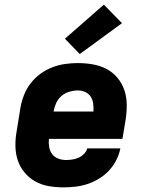

<svg xmlns="http://www.w3.org/2000/svg" viewBox="-20 -800 640 828"><path d="M254 8Q221 8 189.5 2.5Q158 -3 131.5 -18Q105 -33 85.5 -56.5Q66 -80 56.5 -109Q47 -138 46.5 -170.5Q46 -203 52 -235L68 -335Q73 -363 83.5 -390Q94 -417 112 -440.5Q130 -464 154 -481.5Q178 -499 205 -509.5Q232 -520 260 -524Q288 -528 315 -528Q348 -528 380 -522.5Q412 -517 439.5 -502.5Q467 -488 486.5 -464.5Q506 -441 516 -412Q526 -383 526.5 -350.5Q527 -318 522 -285L508 -201H191Q189 -183 192 -166Q195 -149 204.5 -136Q214 -123 230 -116.5Q246 -110 264 -110Q278 -110 291.5 -112Q305 -114 318 -119.5Q331 -125 342 -136Q353 -147 356 -160H499Q494 -134 481.5 -109.5Q469 -85 450 -64.5Q431 -44 407 -29.5Q383 -15 357.5 -6.5Q332 2 305.5 5Q279 8 254 8ZM211 -319H383Q384 -336 382 -352.5Q380 -369 371.5 -382.5Q363 -396 348 -403Q333 -410 316 -410Q298 -410 279 -404.5Q260 -399 245 -386Q230 -373 222 -355Q214 -337 211 -319ZM324 -567 260 -633 428 -780 506 -700Z"/></svg>

Font: Iosevka Heavy Extended Oblique
Style: Regular
Weight: 900
Width: 7
Italic angle: -9°
Monospace: yes
Designer: Belleve Invis
Foundry: Belleve Invis
Version: Version 32.5.0; ttfautohint (v1.8.4)